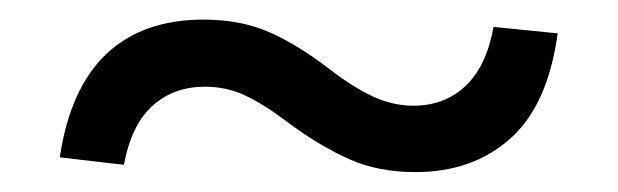

<svg xmlns="http://www.w3.org/2000/svg" viewBox="-20 -458 624 194"><path d="M478.7 -430.8 543.5 -424.3Q533.5 -351.4 495.4 -317.8Q457.4 -284.1 399.8 -284.1Q362.5 -284.1 333.5 -296.9Q304.4 -309.7 272.4 -333.2Q247.2 -352.4 228 -361.4Q208.9 -370.4 187.1 -370.4Q155.7 -370.4 134.3 -351.3Q112.8 -332.1 105.2 -291.5L40.4 -299Q50.8 -368.8 87.5 -403.5Q124.3 -438.2 185.4 -438.2Q223.3 -438.2 252 -425.5Q280.8 -412.8 312.1 -388.8Q336.2 -370.2 356.4 -360.7Q376.6 -351.2 397.8 -351.2Q429.3 -351.2 450.4 -371.2Q471.6 -391.1 478.7 -430.8Z"/></svg>

Font: Hepta Slab ExtraLight
Style: Regular
Weight: 200
Designer: Michael LaGattuta
Foundry: Michael LaGattuta
Version: Version 1.100